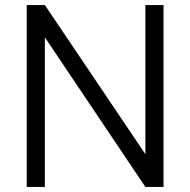

<svg xmlns="http://www.w3.org/2000/svg" viewBox="-20 -742 755 762"><path d="M629 0H557L158 -594V0H86V-722H158L557 -130V-722H629Z"/></svg>

Font: SUITE
Style: Regular
Weight: 400
Designer: Sun
Foundry: Sun
Version: Version 2.040